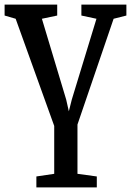

<svg xmlns="http://www.w3.org/2000/svg" viewBox="-20 -573 569 834"><path d="M138 241V193.5L215.5 182V-26L48 -491.5L0 -505.5V-553H228.5V-505.5L162 -491.5L267.5 -140.5L279 -89.5L292 -141L399 -491.5L333.5 -505.5V-553H529V-505.5L473.5 -491.5L316.5 -32V182L400.5 193.5V241Z"/></svg>

Font: Merriweather 24pt SemiCondensed
Style: Regular
Weight: 400
Width: 4
Designer: Eben Sorkin
Foundry: Eben Sorkin
Version: Version 2.100